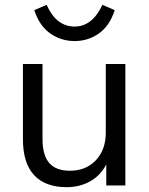

<svg xmlns="http://www.w3.org/2000/svg" viewBox="-20 -768 617 795"><path d="M499 -503V0H420V-87Q396 -41 353 -17Q310 7 256 7Q167 7 121 -43Q75 -93 75 -191V-503H156V-193Q156 -125 184 -93Q212 -61 269 -61Q336 -61 377 -104.5Q418 -148 418 -219V-503ZM122 -726 173 -748Q195 -700 224 -679Q253 -658 289 -658Q362 -658 404 -748L455 -726Q434 -661 389.5 -629.5Q345 -598 289 -598Q233 -598 188 -629.5Q143 -661 122 -726Z"/></svg>

Font: Muli
Style: Regular
Weight: 400
Designer: Vernon Adams
Foundry: Vernon Adams
Version: Version 2.000